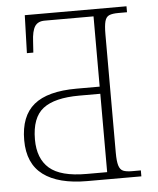

<svg xmlns="http://www.w3.org/2000/svg" viewBox="-52 -759 660 803"><g transform="rotate(-5 278.5 -357.0)"><path d="M282 0Q161 0 97.5 -47.5Q34 -95 34 -193Q34 -294 91.5 -341.5Q149 -389 271 -389H368V-684H163Q134 -684 121.5 -664.5Q109 -645 107 -601L104 -555H77L82 -714H509V-689H473Q448 -689 434.5 -683.5Q421 -678 416 -659.5Q411 -641 411 -604V-108Q411 -72 416.5 -54Q422 -36 435 -30.5Q448 -25 472 -25H509V0ZM282 -30H368V-359H280Q176 -359 127.5 -321.5Q79 -284 79 -192Q79 -112 126 -71Q173 -30 282 -30Z"/></g></svg>

Font: Noto Serif ExtraLight
Style: Regular
Weight: 200
Designer: Monotype Design Team
Foundry: Monotype Imaging Inc.
Version: Version 2.015; ttfautohint (v1.8.4.7-5d5b)